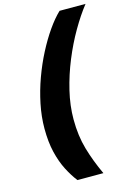

<svg xmlns="http://www.w3.org/2000/svg" viewBox="-154 -936 846 1222"><g transform="rotate(-15 269.0 -325.0)"><path d="M198 210Q167 170 140 117.5Q113 65 96.5 -3.5Q80 -72 80 -160Q80 -239 97 -321.5Q114 -404 143 -483.5Q172 -563 209 -634.5Q246 -706 286.5 -764Q327 -822 367 -860H538Q490 -799 443 -718Q396 -637 358 -544.5Q320 -452 297 -356Q274 -260 274 -169Q274 -61 300 28.5Q326 118 369 210Z"/></g></svg>

Font: Exo Thin Black
Style: Italic
Weight: 900
Italic angle: -9°
Version: Version 2.000